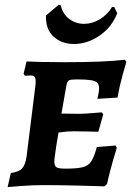

<svg xmlns="http://www.w3.org/2000/svg" viewBox="-20 -753 534 781"><path d="M246 -67Q294 -67 317 -73Q340 -79 351.5 -97Q363 -115 374 -155L450 -161L455 -152Q451 -140 438.5 -96Q426 -52 415 -4L405 5Q381 4 301.5 2Q222 0 157 0Q111 0 67 3.5Q23 7 11 8L24 -49Q57 -54 70 -68Q83 -82 88 -116L124 -404Q125 -412 125 -423Q125 -436 120.5 -441Q116 -446 105 -446L81 -445L76 -453L88 -503Q104 -502 148.5 -501Q193 -500 244 -500Q406 -500 488 -510L494 -501Q490 -489 478 -445.5Q466 -402 458 -356L376 -351Q377 -355 380 -369Q383 -383 383 -393Q383 -409 375.5 -416.5Q368 -424 349 -427Q330 -430 292 -430Q267 -430 260 -426Q253 -422 250 -405L230 -291L302 -290Q318 -290 350.5 -292.5Q383 -295 394 -296L400 -288L380 -217Q370 -217 340.5 -218Q311 -219 279 -219Q253 -219 218 -214L209 -160Q208 -150 204.5 -128.5Q201 -107 201 -96Q201 -78 210 -72.5Q219 -67 246 -67ZM218 -733 227 -732Q235 -696 261.5 -676Q288 -656 322 -656Q354 -656 385 -674Q416 -692 436 -725L445 -724L457 -699Q433 -640 383.5 -607Q334 -574 281 -574Q231 -574 198 -604Q165 -634 167 -690Z"/></svg>

Font: Alegreya SC
Style: Bold Italic
Weight: 700
Italic angle: -7°
Designer: Juan Pablo del Peral
Foundry: Huerta Tipografica
Version: Version 2.007; ttfautohint (v1.6)